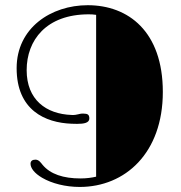

<svg xmlns="http://www.w3.org/2000/svg" viewBox="-20 -720 706 749"><path d="M99.1 -81.1C99.1 -64.5 113.8 -44.4 144.5 -26.4C182.1 -4.4 235.4 9.3 291 9.3C468.3 9.3 615.2 -123 615.2 -361.3C615.2 -597.2 480.5 -699.7 322.3 -699.7C179.2 -699.7 44.9 -611.3 44.9 -454.1C44.9 -289.6 156.7 -241.2 259.3 -237.3C266.6 -236.8 273.9 -236.8 280.8 -236.8C307.1 -236.8 329.6 -240.2 328.6 -259.3C327.6 -273.9 321.3 -276.4 305.2 -276.9C286.6 -277.3 282.7 -270.5 259.8 -271.5C159.2 -274.9 84 -331.5 84 -446.3C84 -563 160.2 -664.1 326.2 -664.1C335.9 -664.1 345.7 -663.6 355 -662.1V-30.8C338.4 -26.9 317.9 -23.9 293.9 -23.9C227.5 -23.9 176.3 -40.5 146 -77.1C139.2 -85.4 131.8 -97.2 118.2 -97.2C106 -97.2 99.1 -91.8 99.1 -81.1Z"/></svg>

Font: Limelight
Style: Regular
Weight: 400
Designer: Nicole Fally
Foundry: Nicole Fally
Version: Version 1.002